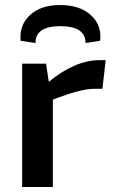

<svg xmlns="http://www.w3.org/2000/svg" viewBox="-20 -743 453 763"><path d="M219 -639Q121 -639 121 -572L62 -581Q56 -643 99 -683Q142 -723 219 -723Q297 -723 341 -683Q385 -643 378 -581L320 -572Q320 -639 219 -639ZM376 -504H400L387 -390H352Q301 -390 190 -347V0H68V-490H163L174 -418Q279 -504 376 -504Z"/></svg>

Font: Exo 2 Semi Bold
Style: Regular
Weight: 600
Designer: Natanael Gama
Version: Version 1.001;PS 001.001;hotconv 1.0.88;makeotf.lib2.5.64775